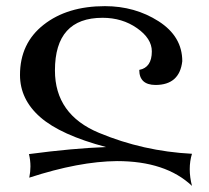

<svg xmlns="http://www.w3.org/2000/svg" viewBox="-20 -502 682 628"><path d="M607.9 106Q522 24.9 362.8 24.9Q238.8 25.9 75.7 79.1Q79.6 60.5 79.6 42.5Q79.6 22 74.7 2Q218.8 -17.1 327.1 -21Q178.2 -60.5 111.8 -118.7Q45.4 -176.8 45.4 -256.8Q45.4 -360.4 122.8 -421.1Q200.2 -481.9 323.2 -481.9Q421.4 -481.9 498.8 -432.4Q576.2 -382.8 576.2 -301.8Q567.4 -224.1 488.3 -224.1Q435.5 -224.6 435.5 -273.4Q476.6 -281.2 476.6 -334Q476.6 -376 428.2 -409.9Q379.9 -443.8 315.4 -443.8Q159.7 -443.8 159.7 -271.5Q159.7 -127.4 304 -67.4Q448.2 -7.3 607.9 1Q600.6 24.9 600.6 51.3Q600.6 77.6 607.9 106Z"/></svg>

Font: Kelvinch
Style: Regular
Weight: 400
Designer: Paul James MIller
Foundry: High-Logic / Made with FontCreator
Version: Version 3.30 September 23, 2016